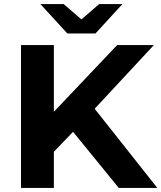

<svg xmlns="http://www.w3.org/2000/svg" viewBox="-20 -921 791 941"><path d="M338 -275 244 -177V0H83V-700H244V-373L554 -700H734L444 -388L751 0H562ZM580 -901 448 -757H310L178 -901H292L379 -826L466 -901Z"/></svg>

Font: Montserrat Alternates
Style: Bold
Weight: 700
Designer: Julieta Ulanovsky
Foundry: Julieta Ulanovsky
Version: Version 7.200